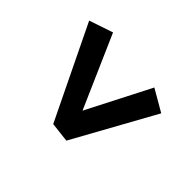

<svg xmlns="http://www.w3.org/2000/svg" viewBox="-101 -559 631 631"><g transform="rotate(-45 215.0 -243.5)"><path d="M326 -52 42 -209 50 -278 374 -435 402 -352 133 -234 132 -250 370 -128Z"/></g></svg>

Font: Yrsa
Style: Italic
Weight: 400
Italic angle: -7.10001°
Designer: Anna Giedrys (Yrsa+Rasa design), David Brezina (Yrsa art-direction, Rasa art-direction, design)
Foundry: Rosetta Type Foundry
Version: Version 2.004